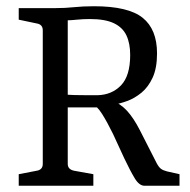

<svg xmlns="http://www.w3.org/2000/svg" viewBox="-20 -595 607 615"><path d="M40 0V-37L97 -48Q117 -51 117 -70V-498Q117 -517 97 -520L40 -532V-569H157Q189 -569 217 -572Q245 -575 281 -575Q391 -575 437 -538Q483 -501 483 -424Q483 -377 469 -346.5Q455 -316 433 -298Q411 -280 387.5 -271.5Q364 -263 345 -260L312 -251Q272 -251 236.5 -251Q201 -251 183 -251V-293Q198 -291 220 -290.5Q242 -290 262.5 -290Q283 -290 292 -290Q338 -291 367.5 -321.5Q397 -352 397 -419Q397 -456 385 -481.5Q373 -507 345 -520.5Q317 -534 268 -534Q246 -534 226.5 -532Q207 -530 197 -530V-70Q197 -52 218 -48L279 -37V0ZM443 0Q426 0 411.5 -24Q397 -48 378 -88L342 -166Q324 -203 307 -230Q290 -257 272 -264L334 -276Q366 -263 387 -240Q408 -217 428 -178L482 -72Q489 -59 496 -54Q503 -49 515 -46L555 -37V0Z"/></svg>

Font: Rasa
Style: Regular
Weight: 400
Designer: Anna Giedrys (Yrsa+Rasa design), David Brezina (Yrsa art-direction, Rasa art-direction, design)
Foundry: Rosetta Type Foundry
Version: Version 2.004